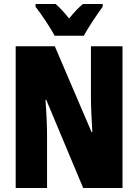

<svg xmlns="http://www.w3.org/2000/svg" viewBox="-20 -947 696 967"><path d="M255 -767H402C423 -806 469 -875 497 -913V-927H398C378 -911 355 -887 328 -854C302 -886 280 -910 260 -927H159V-913C185 -880 238 -802 255 -767ZM597 0V-714H438V-455C438 -412 441 -354 445 -282H441L256 -714H59V0H217V-263C217 -304 215 -365 209 -444H213L399 0Z"/></svg>

Font: Noto Sans Myanmar ExtraCondensed Black
Style: Regular
Weight: 900
Width: 2
Designer: Monotype Design Team
Foundry: Monotype Imaging Inc.
Version: Version 2.107